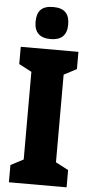

<svg xmlns="http://www.w3.org/2000/svg" viewBox="-62 -972 478 1008"><g transform="rotate(5 177.0 -468.5)"><path d="M177 -937C117 -937 91 -909 91 -852C91 -796 120 -768 177 -768C234 -768 263 -796 263 -852C263 -908 237 -937 177 -937ZM329 0V-91L262 -126V-588L329 -623V-714H25V-623L92 -588V-126L25 -91V0Z"/></g></svg>

Font: Noto Sans Arabic ExtCond Blk
Style: Regular
Weight: 900
Width: 2
Designer: Monotype Design Team, Nadine Chahine, Nizar Qandah and Khaled Hosny
Foundry: Monotype Imaging Inc.
Version: Version 2.012